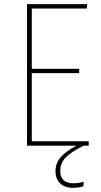

<svg xmlns="http://www.w3.org/2000/svg" viewBox="-20 -701 486 924"><path d="M407 -21V0H383Q327 27 298.5 54.5Q270 82 270 123Q270 151 286 166Q302 181 333 181Q356 181 383 174L381 196Q354 203 332 203Q291 203 269 181Q247 159 247 123Q247 84 272.5 55Q298 26 348 0H110V-681H400L397 -660H133V-370H361V-349H133V-21Z"/></svg>

Font: Fira Sans Condensed Thin
Style: Regular
Weight: 250
Width: 3
Designer: Carrois Corporate & Edenspiekermann AG
Foundry: Carrois Corporate GbR & Edenspiekermann AG
Version: Version 4.203